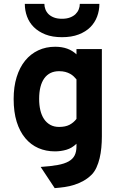

<svg xmlns="http://www.w3.org/2000/svg" viewBox="-20 -762 616 982"><path d="M188 91.8Q239.3 88.4 274.4 82Q309.6 75.7 331.1 63.5Q352.5 51.3 361.8 32.7Q371.1 14.2 371.1 -13.2V-26.9Q348.1 -4.4 319.6 3.9Q291 12.2 261.2 12.2Q214.8 12.2 176.3 -4.6Q137.7 -21.5 109.4 -55.2Q81.1 -88.9 65.4 -138.9Q49.8 -189 49.8 -255.9Q49.8 -318.4 65.2 -367.9Q80.6 -417.5 108.6 -451.9Q136.7 -486.3 175.8 -504.6Q214.8 -522.9 262.2 -522.9Q330.6 -522.9 371.1 -483.9V-511.2H501V-64Q501 -35.2 498.3 -6.6Q495.6 22 489.5 47.4Q483.4 72.8 473.6 94.2Q463.9 115.7 449.2 130.9Q429.7 150.4 407.2 162.8Q384.8 175.3 360.6 183.1Q336.4 190.9 310.8 194.6Q285.2 198.2 259.8 200.2ZM282.2 -112.8Q314 -112.8 335 -123.5Q356 -134.3 371.1 -153.8V-356Q365.2 -363.3 357.4 -370.8Q349.6 -378.4 338.6 -384.5Q327.6 -390.6 313.7 -394.3Q299.8 -397.9 282.2 -397.9Q232.9 -397.9 206.5 -361.3Q180.2 -324.7 180.2 -255.9Q180.2 -224.6 186.3 -198.5Q192.4 -172.4 205.1 -153.3Q217.8 -134.3 237.1 -123.5Q256.3 -112.8 282.2 -112.8ZM296.9 -571.8Q247.6 -571.8 211.9 -585.9Q176.3 -600.1 152.8 -623.5Q129.4 -647 118.2 -677.7Q106.9 -708.5 106.9 -742.2H207Q207 -728 212.2 -714.4Q217.3 -700.7 228 -689.9Q238.8 -679.2 255.9 -672.6Q272.9 -666 296.9 -666Q320.8 -666 338.1 -672.6Q355.5 -679.2 366.5 -689.9Q377.4 -700.7 382.8 -714.4Q388.2 -728 388.2 -742.2H488.3Q488.3 -708.5 476.8 -677.5Q465.3 -646.5 441.9 -623Q418.5 -599.6 382.3 -585.7Q346.2 -571.8 296.9 -571.8Z"/></svg>

Font: Overpass
Style: Bold
Weight: 700
Designer: Delve Withrington
Foundry: Delve Fonts
Version: Version 1.001